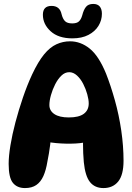

<svg xmlns="http://www.w3.org/2000/svg" viewBox="-20 -949 672 976"><path d="M107 7Q67 7 45.5 -19.5Q24 -46 24 -116Q24 -155 33 -210Q42 -265 58.5 -327.5Q75 -390 96.5 -453Q118 -516 143 -570Q174 -636 204 -672.5Q234 -709 267 -724Q300 -739 336 -739Q390 -739 436 -702Q482 -665 519 -575Q543 -514 564 -439Q585 -364 596.5 -285Q608 -206 608 -132Q608 -60 581 -26.5Q554 7 506 7Q462 7 437.5 -23.5Q413 -54 406 -125Q402 -170 402 -217.5Q402 -265 406 -309L441 -233Q410 -222 363.5 -219.5Q317 -217 266.5 -221.5Q216 -226 173 -240L240 -307Q241 -259 235 -212.5Q229 -166 221 -128Q214 -84 200.5 -54Q187 -24 164.5 -8.5Q142 7 107 7ZM330 -352Q381 -352 406 -370.5Q431 -389 431 -423Q431 -443 423.5 -470Q416 -497 403 -522.5Q390 -548 371.5 -565Q353 -582 332 -582Q310 -582 292 -564.5Q274 -547 260.5 -520.5Q247 -494 239 -465.5Q231 -437 231 -415Q231 -386 256.5 -369Q282 -352 330 -352ZM348 -754Q277 -754 237.5 -790Q198 -826 198 -874Q198 -919 242 -919Q284 -919 293 -877Q299 -853 310.5 -841.5Q322 -830 347 -830Q370 -830 381 -840Q392 -850 398 -871Q405 -899 417 -914Q429 -929 454 -929Q476 -929 487 -916Q498 -903 498 -879Q498 -846 480.5 -817.5Q463 -789 429.5 -771.5Q396 -754 348 -754Z"/></svg>

Font: DynaPuff Medium
Style: Regular
Weight: 500
Version: Version 2.000